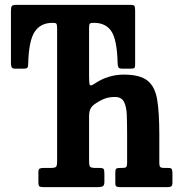

<svg xmlns="http://www.w3.org/2000/svg" viewBox="-20 -770 740 790"><path d="M138 -20.5V-61.5Q138 -73.5 143 -76.2Q148 -79 159 -79H188Q206 -79 210.5 -83.5Q215 -88 215 -106.5V-653.5Q215 -668 212.2 -672Q209.5 -676 199.5 -676H196Q147.5 -676 123 -639.8Q98.5 -603.5 96 -508Q96 -496.5 93 -492Q90 -487.5 77 -487.5H42Q29.5 -487.5 27.2 -494.8Q25 -502 25 -513V-723.5Q25 -741 28.8 -745.5Q32.5 -750 49 -750H515Q530 -750 533 -745.8Q536 -741.5 536 -726.5V-503Q536 -492 532.2 -489.8Q528.5 -487.5 517 -487.5H483.5Q469.5 -487.5 467 -493.2Q464.5 -499 464 -511Q461.5 -606 438.5 -641Q415.5 -676 367 -676H365.5Q352 -676 349.2 -672Q346.5 -668 346.5 -654.5V-456.5Q346.5 -428 349.2 -421.2Q352 -414.5 368 -425Q398.5 -445.5 428.5 -454.2Q458.5 -463 489 -463Q556.5 -463 587.5 -437.8Q618.5 -412.5 627 -358.5Q635.5 -304.5 635.5 -218V-98.5Q635.5 -86.5 639.5 -82.8Q643.5 -79 655 -79H672Q684.5 -79 687 -74Q689.5 -69 689.5 -56V-19Q689.5 -7 685 -3.5Q680.5 0 669.5 0H474.5Q464.5 0 459.5 -2.5Q454.5 -5 454.5 -16V-60Q454.5 -72 458 -75.5Q461.5 -79 473 -79H483.5Q496 -79 499.5 -83Q503 -87 503 -100.5V-210.5Q503 -258.5 501.8 -294.8Q500.5 -331 490.2 -351Q480 -371 452.5 -371Q429 -371 410.5 -364Q392 -357 369.5 -341.5Q358 -333.5 352.2 -322.2Q346.5 -311 346.5 -290.5V-107.5Q346.5 -88.5 350.8 -83.8Q355 -79 373.5 -79H388.5Q403.5 -79 406.5 -74.5Q409.5 -70 409.5 -54.5V-21Q409.5 -6 401.8 -3Q394 0 380.5 0H161Q146.5 0 142.2 -3.2Q138 -6.5 138 -20.5Z"/></svg>

Font: Besley* Condensed Semi
Style: Regular
Weight: 600
Width: 3
Designer: Owen Earl
Foundry: indestructible type*
Version: Version 3.000; ttfautohint (v1.8.3)